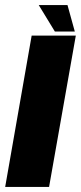

<svg xmlns="http://www.w3.org/2000/svg" viewBox="-64 -741 320 761"><path d="M-43.5 0 61.5 -600H236.5L130.5 0ZM153.5 -616 89.5 -721H203.5L232.5 -616Z"/></svg>

Font: Anybody UltraCondensed Black
Style: Italic
Weight: 900
Width: 1
Italic angle: -10°
Designer: Tyler Finck
Foundry: Etcetera Type Company
Version: Version 1.010; ttfautohint (v1.8.3) -l 8 -r 50 -G 200 -x 14 